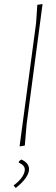

<svg xmlns="http://www.w3.org/2000/svg" viewBox="-20 -722 278 952"><path d="M112 -106 103 0 77 4 159 -608 165 -698 191 -702ZM124 117Q124 137 107 161Q90 185 58 210L48 199L49 196Q75 177 89 156.5Q103 136 103 118Q103 98 73 84V80Q78 73 86 69Q124 86 124 117Z"/></svg>

Font: Luna Sans Thin
Style: Italic
Weight: 250
Italic angle: -7°
Designer: Juan Pablo del Peral
Foundry: Huerta Tipografica
Version: Version 2.001; ttfautohint (v1.5)